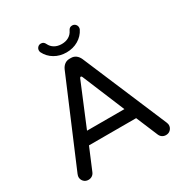

<svg xmlns="http://www.w3.org/2000/svg" viewBox="-193 -1006 1116 1164"><g transform="rotate(-30 364.5 -424.0)"><path d="M226.6 -809.6Q223.6 -815.4 223.6 -823.2Q223.6 -835.9 232.4 -845.2Q241.2 -854.5 254.9 -854.5Q274.4 -854.5 283.2 -835Q293.9 -812.5 314.9 -800.3Q335.9 -788.1 364.3 -788.1Q392.6 -788.1 413.6 -800.3Q434.6 -812.5 445.3 -835Q454.1 -854.5 473.6 -854.5Q487.3 -854.5 496.1 -845.2Q504.9 -835.9 504.9 -823.2Q504.9 -815.4 502 -809.6Q483.4 -772.5 446.8 -751Q410.2 -729.5 364.3 -729.5Q318.4 -729.5 281.7 -751Q245.1 -772.5 226.6 -809.6ZM47.9 -39.1Q47.9 -45.9 52.7 -58.6L301.8 -646.5Q310.5 -666 325.2 -676.8Q339.8 -687.5 359.4 -687.5H369.1Q388.7 -687.5 403.3 -676.8Q418 -666 426.8 -646.5L675.8 -58.6Q680.7 -45.9 680.7 -39.1Q680.7 -20.5 668 -7.3Q655.3 5.9 635.7 5.9Q621.1 5.9 609.9 -1.5Q598.6 -8.8 592.8 -22.5L529.3 -173.8H199.2L135.7 -22.5Q129.9 -8.8 118.7 -1.5Q107.4 5.9 92.8 5.9Q73.2 5.9 60.5 -7.3Q47.9 -20.5 47.9 -39.1ZM364.3 -559.6Q359.4 -559.6 356.4 -552.7L233.4 -256.8H495.1L372.1 -552.7Q369.1 -559.6 364.3 -559.6Z"/></g></svg>

Font: jf-openhuninn-1.0
Style: Regular
Weight: 400
Designer: [Kosugi Maru]
      Designed by Motoya company      

      [Varela Round]
      Joe Prince(Latin component); Avraham Co
Foundry: justfont CO.,LTD.
Version: 1.0